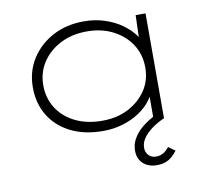

<svg xmlns="http://www.w3.org/2000/svg" viewBox="-82 -626 1024 938"><g transform="rotate(-10 430.0 -157.0)"><path d="M394 10Q300 10 232 -24.5Q164 -59 127.5 -119.5Q91 -180 91 -259Q91 -338 130.5 -400Q170 -462 237.5 -498Q305 -534 392 -534Q447 -534 494.5 -518.5Q542 -503 578 -477.5Q614 -452 637 -421Q660 -390 666 -360L642 -369L647 -520H696V0H645V-144L663 -168Q658 -131 634.5 -99Q611 -67 574.5 -42.5Q538 -18 491.5 -4Q445 10 394 10ZM398 -40Q471 -40 527 -69Q583 -98 616 -147Q649 -196 649 -260Q649 -324 617 -374Q585 -424 528 -453.5Q471 -483 398 -483Q324 -483 266.5 -453.5Q209 -424 176 -374Q143 -324 143 -260Q143 -198 174 -148Q205 -98 262.5 -69Q320 -40 398 -40ZM621 220Q595 220 574 209.5Q553 199 541 179.5Q529 160 529 133Q529 103 541.5 79Q554 55 573.5 35.5Q593 16 618 0Q643 -16 668 -29L696 0Q660 16 633 36Q606 56 590.5 78.5Q575 101 575 126Q575 148 589 163Q603 178 626 178Q645 178 660.5 169.5Q676 161 691 142L724 166Q712 182 697.5 194.5Q683 207 664.5 213.5Q646 220 621 220Z"/></g></svg>

Font: Lexend Peta ExtraLight
Style: Regular
Weight: 250
Version: Version 1.007